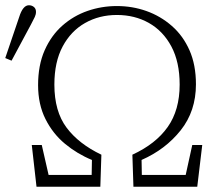

<svg xmlns="http://www.w3.org/2000/svg" viewBox="-40 -711 825 731"><path d="M99 0 81 -159H119L145 -45H309L310 -102Q254 -125 207.5 -163.5Q161 -202 133 -258Q105 -314 105 -387Q105 -463 130 -519.5Q155 -576 197.5 -613.5Q240 -651 293.5 -669.5Q347 -688 405 -688Q464 -688 517.5 -669Q571 -650 614 -612.5Q657 -575 681.5 -519.5Q706 -464 706 -390Q706 -288 648 -215Q590 -142 499 -102L500 -45H667L692 -159H730L711 0H468L464 -122Q553 -163 598.5 -227.5Q644 -292 644 -389Q644 -475 612.5 -534Q581 -593 527 -623.5Q473 -654 405 -654Q338 -654 284 -623.5Q230 -593 198.5 -534Q167 -475 167 -389Q167 -287 213.5 -225Q260 -163 346 -122L342 0ZM-20 -490 33 -646Q47 -691 70 -691Q81 -691 89 -684.5Q97 -678 97 -666Q97 -656 92.5 -646.5Q88 -637 78 -618L4 -480Z"/></svg>

Font: Source Serif 4 SmText Light
Style: Regular
Weight: 300
Designer: Frank Grießhammer
Foundry: Adobe
Version: Version 4.005;hotconv 1.1.0;makeotfexe 2.6.0